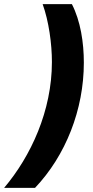

<svg xmlns="http://www.w3.org/2000/svg" viewBox="-91 -754 451 932"><path d="M-71 158H79C228 1 316 -222 316 -450C316 -547 300 -652 258 -734H116C146 -651 161 -541 161 -453C161 -216 59 4 -71 158Z"/></svg>

Font: Noto Sans SemiCondensed Black
Style: Italic
Weight: 900
Width: 4
Italic angle: -12°
Designer: Monotype Design Team
Foundry: Monotype Imaging Inc.
Version: Version 2.013